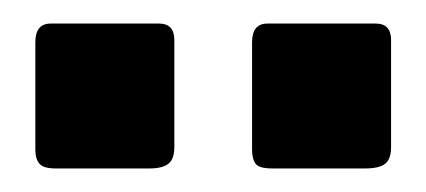

<svg xmlns="http://www.w3.org/2000/svg" viewBox="-20 -762 362 163"><path d="M128 -728V-637Q128 -627 123 -623Q118 -619 107 -619H27Q17 -619 13.5 -623Q10 -627 10 -635V-726Q10 -742 23 -742H115Q128 -742 128 -728ZM312 -728V-637Q312 -627 307 -623Q302 -619 290 -619H211Q200 -619 197 -623Q194 -627 194 -635V-726Q194 -742 207 -742H299Q312 -742 312 -728Z"/></svg>

Font: Libre Franklin Thin SemiBold
Style: Regular
Weight: 600
Version: Version 3.000